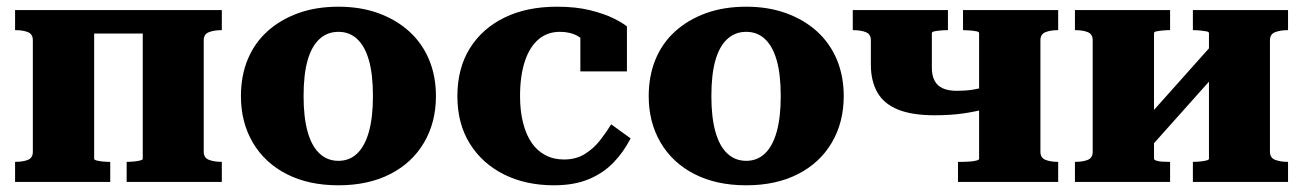

<svg xmlns="http://www.w3.org/2000/svg" viewBox="-20 -543 3889 573"><path d="M78 -90V-423Q78 -441 63.5 -447Q49 -453 26 -453H25V-513H261V-69Q261 -66 268.5 -64Q276 -62 286.5 -61Q297 -60 306 -60H309V0H25V-60H26Q49 -60 63.5 -66Q78 -72 78 -90ZM406 -69V-513H642V-453H641Q619 -453 603.5 -447Q588 -441 588 -423V-90Q588 -72 603.5 -66Q619 -60 641 -60H642V0H358V-60H360Q369 -60 379.5 -61Q390 -62 398 -64Q406 -66 406 -69ZM194 -443V-513H485V-443Z M1281 -256Q1281 -178 1245.5 -117.5Q1210 -57 1144.5 -23.5Q1079 10 990 10Q901 10 835.5 -23.5Q770 -57 734.5 -117.5Q699 -178 699 -256Q699 -316 719 -365Q739 -414 777.5 -449Q816 -484 869.5 -503.5Q923 -523 990 -523Q1056 -523 1109.5 -503.5Q1163 -484 1201.5 -449Q1240 -414 1260.5 -365Q1281 -316 1281 -256ZM886 -256Q886 -193 898 -150Q910 -107 933.5 -85Q957 -63 990 -63Q1023 -63 1046 -85Q1069 -107 1081 -150Q1093 -193 1093 -256Q1093 -321 1081 -363Q1069 -405 1046 -426.5Q1023 -448 990 -448Q957 -448 933.5 -426.5Q910 -405 898 -363Q886 -321 886 -256Z M1663 -67Q1699 -67 1725.5 -83.5Q1752 -100 1771 -124.5Q1790 -149 1804 -172L1862 -130Q1841 -89 1810.5 -57.5Q1780 -26 1736.5 -8Q1693 10 1633 10Q1549 10 1484 -22.5Q1419 -55 1382 -114.5Q1345 -174 1345 -256Q1345 -339 1382 -398.5Q1419 -458 1485.5 -490.5Q1552 -523 1642 -523Q1699 -523 1741 -512.5Q1783 -502 1810.5 -488.5Q1838 -475 1851 -464V-330H1712V-459Q1725 -457 1732.5 -450.5Q1740 -444 1743.5 -435.5Q1747 -427 1745.5 -418Q1744 -409 1738 -403Q1726 -423 1704 -435.5Q1682 -448 1651 -448Q1613 -448 1586.5 -425Q1560 -402 1546 -359Q1532 -316 1532 -256Q1532 -212 1541 -176.5Q1550 -141 1566.5 -117Q1583 -93 1607.5 -80Q1632 -67 1663 -67Z M2498 -256Q2498 -178 2462.5 -117.5Q2427 -57 2361.5 -23.5Q2296 10 2207 10Q2118 10 2052.5 -23.5Q1987 -57 1951.5 -117.5Q1916 -178 1916 -256Q1916 -316 1936 -365Q1956 -414 1994.5 -449Q2033 -484 2086.5 -503.5Q2140 -523 2207 -523Q2273 -523 2326.5 -503.5Q2380 -484 2418.5 -449Q2457 -414 2477.5 -365Q2498 -316 2498 -256ZM2103 -256Q2103 -193 2115 -150Q2127 -107 2150.5 -85Q2174 -63 2207 -63Q2240 -63 2263 -85Q2286 -107 2298 -150Q2310 -193 2310 -256Q2310 -321 2298 -363Q2286 -405 2263 -426.5Q2240 -448 2207 -448Q2174 -448 2150.5 -426.5Q2127 -405 2115 -363Q2103 -321 2103 -256Z M2902 -69V-444Q2902 -448 2894.5 -449.5Q2887 -451 2876 -452Q2865 -453 2857 -453H2854V-513H3138V-453H3137Q3115 -453 3100 -447Q3085 -441 3085 -423V-90Q3085 -72 3100 -66Q3115 -60 3137 -60H3138V0H2839V-60H2857Q2865 -60 2876 -61Q2887 -62 2894.5 -64Q2902 -66 2902 -69ZM2579 -350V-423Q2579 -441 2564 -447Q2549 -453 2526 -453H2525V-513H2809V-453H2806Q2797 -453 2786.5 -452Q2776 -451 2768.5 -449.5Q2761 -448 2761 -444V-340Q2761 -318 2769 -302.5Q2777 -287 2793.5 -279.5Q2810 -272 2835 -272Q2861 -272 2881 -275Q2901 -278 2929 -286V-220Q2893 -210 2855 -204.5Q2817 -199 2769 -199Q2702 -199 2660 -216Q2618 -233 2598.5 -267Q2579 -301 2579 -350Z M3241 -90V-423Q3241 -441 3226.5 -447Q3212 -453 3189 -453H3188V-513H3472V-453H3469Q3460 -453 3449.5 -452Q3439 -451 3431.5 -449.5Q3424 -448 3424 -444V-69Q3424 -66 3431.5 -63.5Q3439 -61 3449.5 -60.5Q3460 -60 3469 -60H3472V0H3188V-60H3189Q3212 -60 3226.5 -66Q3241 -72 3241 -90ZM3588 -69V-444Q3588 -448 3580 -449.5Q3572 -451 3561.5 -452Q3551 -453 3542 -453H3540V-513H3824V-453H3823Q3801 -453 3785.5 -447Q3770 -441 3770 -423V-90Q3770 -72 3785.5 -66Q3801 -60 3823 -60H3824V0H3540V-60H3542Q3551 -60 3561.5 -61Q3572 -62 3580 -64Q3588 -66 3588 -69ZM3402 -91 3357 -140 3607 -420 3652 -371Z"/></svg>

Font: Roboto Serif 36pt
Style: Bold
Weight: 700
Version: Version 1.008